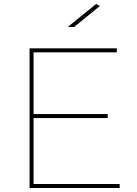

<svg xmlns="http://www.w3.org/2000/svg" viewBox="-20 -941 684 961"><path d="M461 -921 319 -806H351L480 -911ZM128 -699V0H579V-20H148V-350H519V-370H148V-679H565V-699Z"/></svg>

Font: Montserrat Thin
Style: Regular
Weight: 250
Designer: Julieta Ulanovsky
Foundry: Julieta Ulanovsky
Version: Version 4.000